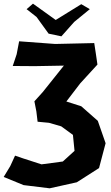

<svg xmlns="http://www.w3.org/2000/svg" viewBox="-32 -899 609 1056"><path d="M73.2 -671.9 59.6 -600.6 38.1 -536.1 159.2 -535.2 319.3 -538.1 203.1 -392.6 157.2 -341.8 168 -286.1 174.8 -229.5 237.3 -223.6 304.7 -204.1 369.1 -157.2 377.9 -69.3 313.5 -10.7 196.3 4.9 96.7 -27.3 50.8 -43 24.4 14.6 -11.7 74.2 97.7 119.1 241.2 136.7 390.6 103.5 512.7 25.4 548.8 -111.3 505.9 -234.4 415 -314.5 333 -340.8 409.2 -440.4 503.9 -543.9 495.1 -604.5 486.3 -662.1 271.5 -657.2ZM114.3 -848.6 168.9 -805.7 235.4 -713.9 305.7 -699.2 376 -778.3 461.9 -848.6 415 -876 274.4 -789.1 149.4 -878.9Z"/></svg>

Font: MaokenAssortedSans-TC
Style: Regular
Weight: 500
Version: Version 0.83